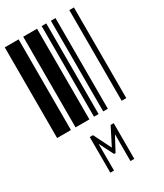

<svg xmlns="http://www.w3.org/2000/svg" viewBox="-222 -676 925 1082"><g transform="rotate(-30 240.0 -135.5)"><path d="M0 0V-590H90V0ZM120 0V-590H210V0ZM240 0V-590H270V0ZM300 0V-590H330V0ZM420 0V-590H450V0ZM162 87H183L240 201L298 87H318V319H293V144L243 238H233L186 145V319H162Z"/></g></svg>

Font: Libre Barcode 39 Text
Style: Regular
Weight: 400
Version: Version 1.005; ttfautohint (v1.8.3)